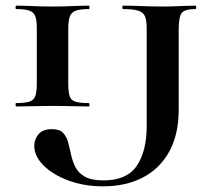

<svg xmlns="http://www.w3.org/2000/svg" viewBox="-20 -645 739 678"><path d="M221 -350Q221 -321 225.8 -306Q230.6 -291 246.3 -286Q262 -281 293.5 -281Q296 -281 296 -275Q296 -269 294 -269Q267.4 -269 235.2 -270Q203 -271 164.6 -271Q129.4 -271 96.5 -270Q63.5 -269 37.2 -269Q35 -269 35 -275Q35 -281 36.6 -281Q67.6 -281 83.5 -286Q99.4 -291 104.7 -306Q110 -321 110 -350V-544Q110 -573 104.7 -587.5Q99.4 -602 83.5 -607.5Q67.6 -613 36.6 -613Q35 -613 35 -619Q35 -625 37.2 -625Q63.6 -625 96.5 -623.5Q129.5 -622 164.6 -622Q203.1 -622 236 -623.5Q269 -625 294 -625Q296 -625 296 -619Q296 -613 293.6 -613Q262.6 -613 247.1 -607Q231.6 -601 226.3 -586Q221 -571 221 -542ZM670 -625Q673 -625 673 -619Q673 -613 670 -613Q632.2 -613 621.6 -599Q611 -585 611 -542V-258Q611 -170 577.5 -109.5Q544 -49 484 -18Q424 13 345 13Q276 13 220.5 -8Q165 -29 133 -61.5Q101 -94 101 -130Q101 -153 116 -171Q131 -189 163 -189Q190 -189 202.5 -176Q215 -163 220.5 -142.5Q226 -122 231 -98.5Q236 -75 246.5 -54.5Q257 -34 280 -21Q303 -8 346 -8Q428 -8 463 -59.5Q498 -111 498 -200V-544Q498 -573 491.9 -587.5Q485.7 -602 467.7 -607.5Q449.7 -613 414.5 -613Q412 -613 412 -619Q412 -625 414 -625Q445 -625 480 -623.5Q515 -622 552.6 -622Q588.1 -622 617.4 -623.5Q646.8 -625 670 -625Z"/></svg>

Font: Cormorant Garamond Light
Style: Regular
Weight: 300
Designer: Christian Thalmann (Catharsis Fonts)
Foundry: Catharsis Fonts
Version: Version 4.001